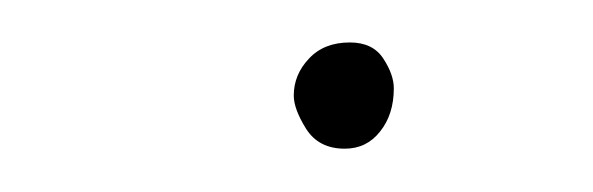

<svg xmlns="http://www.w3.org/2000/svg" viewBox="-20 -411 278 90"><path d="M117.7 -366.2Q117.7 -376 124.8 -383.5Q131.8 -391.1 144 -391.1Q154.8 -391.1 159.7 -383.5Q164.6 -376 164.6 -369.6Q164.6 -357.4 158.2 -349.4Q151.9 -341.3 141.6 -341.3Q129.4 -341.3 123.5 -350.6Q117.7 -359.9 117.7 -366.2Z"/></svg>

Font: Mikhak-DS2-FD Thin
Style: Regular
Weight: 100
Designer: Amin Abedi
Version: Version 3.2